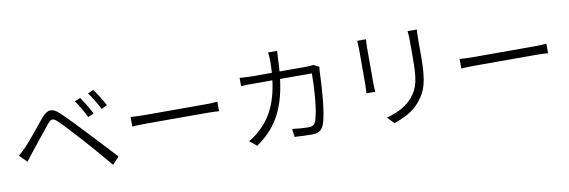

<svg xmlns="http://www.w3.org/2000/svg" viewBox="-57 -1235 5113 1724"><g transform="rotate(-10 2500.0 -373.0)"><path d="M688 -675 636 -653C668 -609 705 -544 729 -493L782 -517C759 -565 712 -640 688 -675ZM815 -726 765 -702C797 -658 835 -595 861 -544L913 -570C889 -616 841 -692 815 -726ZM56 -260 123 -192C138 -212 159 -242 179 -266C225 -322 311 -433 361 -493C396 -536 415 -539 454 -501C498 -459 591 -359 649 -294C714 -221 803 -119 875 -32L936 -97C859 -179 760 -288 692 -359C634 -421 547 -512 487 -569C420 -632 376 -621 323 -559C262 -486 173 -373 125 -324C99 -298 81 -281 56 -260Z M1104 -428V-341C1134 -343 1184 -345 1239 -345C1306 -345 1718 -345 1790 -345C1835 -345 1875 -342 1895 -341V-428C1874 -426 1840 -423 1789 -423C1718 -423 1305 -423 1239 -423C1182 -423 1133 -425 1104 -428Z M2852 -577 2801 -603C2785 -601 2767 -598 2740 -598H2492C2495 -632 2497 -667 2498 -704C2499 -728 2501 -761 2503 -784H2420C2424 -760 2426 -725 2426 -702C2426 -665 2424 -631 2422 -598H2240C2202 -598 2162 -601 2129 -604V-528C2163 -531 2201 -531 2241 -531H2415C2388 -314 2311 -187 2211 -99C2183 -72 2144 -45 2114 -29L2179 24C2343 -89 2449 -239 2485 -531H2775C2775 -425 2763 -170 2723 -91C2712 -67 2692 -59 2664 -59C2622 -59 2569 -63 2514 -70L2523 4C2575 7 2633 10 2682 10C2735 10 2766 -6 2786 -48C2831 -143 2843 -435 2847 -529C2847 -543 2849 -560 2852 -577Z M3771 -755H3687C3690 -732 3692 -704 3692 -671C3692 -637 3692 -555 3692 -519C3692 -324 3680 -242 3609 -158C3547 -86 3460 -46 3370 -23L3428 38C3501 13 3601 -29 3665 -108C3737 -194 3768 -271 3768 -516C3768 -551 3768 -634 3768 -671C3768 -704 3769 -732 3771 -755ZM3307 -748H3226C3228 -730 3230 -695 3230 -677C3230 -649 3230 -384 3230 -344C3230 -315 3227 -284 3225 -269H3307C3305 -286 3303 -318 3303 -344C3303 -383 3303 -649 3303 -677C3303 -699 3305 -730 3307 -748Z M4104 -428V-341C4134 -343 4184 -345 4239 -345C4306 -345 4718 -345 4790 -345C4835 -345 4875 -342 4895 -341V-428C4874 -426 4840 -423 4789 -423C4718 -423 4305 -423 4239 -423C4182 -423 4133 -425 4104 -428Z"/></g></svg>

Font: Noto Sans JP DemiLight
Style: Regular
Weight: 350
Designer: Ryoko NISHIZUKA 西塚涼子 (kana, bopomofo & ideographs); Paul D. Hunt (Latin, Greek & Cyrillic); Sandoll Communications 산돌커뮤니
Foundry: Adobe
Version: Version 2.004;hotconv 1.0.118;makeotfexe 2.5.65603